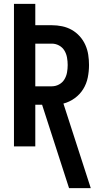

<svg xmlns="http://www.w3.org/2000/svg" viewBox="-20 -755 515 990"><path d="M336 215 197 -215H162V0H52V-735H162V-625H247Q274 -625 300.5 -619.5Q327 -614 350 -601Q373 -588 391 -568Q409 -548 420 -523.5Q431 -499 435 -472.5Q439 -446 439 -420Q439 -387 432.5 -355Q426 -323 409 -295.5Q392 -268 365 -248.5Q338 -229 307 -221L448 215ZM162 -310H247Q267 -310 284.5 -319.5Q302 -329 312 -345.5Q322 -362 325.5 -381Q329 -400 329 -420Q329 -439 325.5 -458.5Q322 -478 312 -494.5Q302 -511 284.5 -520.5Q267 -530 247 -530H162Z"/></svg>

Font: Iosevka QP
Style: Bold
Weight: 700
Designer: Belleve Invis
Foundry: Belleve Invis
Version: Version 20.0.0; ttfautohint (v1.8.4)